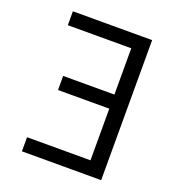

<svg xmlns="http://www.w3.org/2000/svg" viewBox="-133 -841 866 947"><g transform="rotate(20 300.0 -367.5)"><path d="M88 0V-74H421V-345H152V-419H421V-662H88V-735H504V0Z"/></g></svg>

Font: Zed Sans Extended
Style: Regular
Weight: 400
Width: 7
Designer: Belleve Invis
Foundry: Belleve Invis
Version: Version 1.0.0; ttfautohint (v1.8.4)